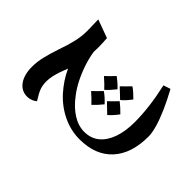

<svg xmlns="http://www.w3.org/2000/svg" viewBox="-176 -557 1002 1002"><g transform="rotate(-45 324.5 -56.0)"><path d="M369 288Q243 288 173.5 224Q104 160 104 43Q104 -21 132.5 -81Q161 -141 213 -188Q238 -210 265 -228Q292 -246 323 -260Q304 -268 282 -275.5Q260 -283 238.5 -288Q217 -293 197 -293Q167 -293 145.5 -285Q124 -277 88 -254Q80 -262 74 -277Q68 -292 68 -307Q68 -350 103 -375Q138 -400 197 -400Q233 -400 271 -391Q309 -382 360 -365Q410 -347 451.5 -337.5Q493 -328 534 -328L616 -330L579 -229Q568 -228 549.5 -227Q531 -226 512.5 -226Q494 -226 480 -227Q444 -222 402.5 -208.5Q361 -195 321.5 -175.5Q282 -156 250 -131Q202 -95 175.5 -53Q149 -11 149 33Q149 81 176 114.5Q203 148 253 166Q303 184 371 184Q426 184 486 176.5Q546 169 613 154L626 193Q573 222 524.5 243.5Q476 265 436 276.5Q396 288 369 288ZM429 -1Q396 -27 378 -48Q388 -57 400.5 -70Q413 -83 428 -100Q437 -90 449 -78Q461 -66 475 -53Q466 -41 455 -28Q444 -15 429 -1ZM347 102Q317 80 296 56Q307 44 319.5 31.5Q332 19 346 4Q356 15 368 26.5Q380 38 393 51Q383 64 371.5 76.5Q360 89 347 102ZM326 7Q294 -19 275 -40Q287 -51 299.5 -64Q312 -77 325 -92Q335 -82 346.5 -70Q358 -58 372 -45Q356 -21 326 7ZM450 95Q416 70 399 48Q410 37 422 24Q434 11 448 -4Q459 8 471 19.5Q483 31 495 43Q487 55 475.5 68Q464 81 450 95Z"/></g></svg>

Font: Noto Naskh Arabic SemiBold
Style: Regular
Weight: 600
Designer: Monotype Design Team, David Williams, Mohamad Dakak and Nizar Qandah
Foundry: Monotype Imaging Inc.
Version: Version 2.016